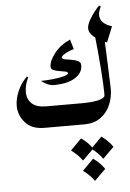

<svg xmlns="http://www.w3.org/2000/svg" viewBox="-56 -593 612 904"><g transform="rotate(-5 249.5 -141.0)"><path d="M338.9 -278.3Q338.9 -241.7 302.2 -219.2Q265.6 -196.8 201.2 -196.8Q187.5 -196.8 169.9 -205.1Q152.3 -213.4 143.6 -221.7Q169.4 -221.7 199.7 -224.9Q230 -228 251.7 -233.9Q273.4 -239.7 273.4 -246.6Q273.4 -252.9 261.5 -255.4Q249.5 -257.8 233.9 -260.3Q218.3 -262.7 206.3 -267.6Q194.3 -272.5 194.3 -284.2Q194.3 -312 222.7 -347.9Q251 -383.8 296.9 -403.3L310.5 -357.4Q300.8 -355 286.9 -349.1Q272.9 -343.3 262.2 -336.2Q251.5 -329.1 251.5 -322.8Q251.5 -315.9 264.6 -313.2Q277.8 -310.5 295.2 -308.1Q312.5 -305.7 325.7 -299.3Q338.9 -293 338.9 -278.3ZM293 0H141.1Q80.6 0 50 -35.2Q19.5 -70.3 19.5 -115.2Q19.5 -146 34.4 -182.1Q49.3 -218.3 79.1 -248L85.4 -244.1Q76.2 -226.1 72 -208.5Q67.9 -190.9 67.9 -175.3Q67.9 -141.6 90.1 -120.8Q112.3 -100.1 158.2 -100.1H293.5Q302.2 -100.1 307.1 -84.7Q312 -69.3 312 -54.2Q312 -36.6 307.1 -18.3Q302.2 0 293 0ZM411.1 -450.7 457.5 -421.9Q460.9 -339.8 463.4 -274.9Q465.8 -210 467.8 -156.2Q467.8 -117.2 452.9 -81.3Q438 -45.4 407 -22.7Q376 0 328.1 0Q315.9 0 310.1 -16.4Q304.2 -32.7 304.2 -50.3Q304.2 -67.4 310.1 -83.7Q315.9 -100.1 328.1 -100.1Q350.1 -100.1 374.3 -102.3Q398.4 -104.5 416.5 -111.1Q434.6 -117.7 438 -130.4L433.6 -113.3Q435.5 -119.6 435.5 -137.7Q435.5 -173.8 429.7 -253.9Q423.8 -334 411.1 -450.7ZM446.8 -550.8 454.6 -546.4Q418 -474.1 499 -448.7L469.2 -374.5Q431.2 -389.6 408.7 -408.4Q386.2 -427.2 386.2 -447.8Q386.2 -463.9 397.9 -485.4Q409.7 -506.8 424.1 -525.1Q438.5 -543.5 446.8 -550.8ZM328.1 0H293.9Q278.3 0 271.7 -16.4Q265.1 -32.7 265.1 -50.3Q265.1 -67.4 271.7 -83.7Q278.3 -100.1 293.9 -100.1H328.1Q342.8 -100.1 350.1 -83.7Q357.4 -67.4 357.4 -50.3Q357.4 -32.7 350.1 -16.4Q342.8 0 328.1 0ZM356 164.6Q388.2 187 408.7 217.3L356 269.5Q345.7 254.4 332.5 241.5Q319.3 228.5 303.7 217.3ZM308.1 64.5Q340.3 86.9 360.8 117.2L308.1 169.4Q297.9 154.3 284.7 141.4Q271.5 128.4 255.9 117.2ZM403.8 64.5Q436 86.9 456.5 117.2L403.8 169.4Q393.6 154.3 380.4 141.4Q367.2 128.4 351.6 117.2Z"/></g></svg>

Font: Lateef Medium
Style: Regular
Weight: 500
Designer: SIL International
Foundry: SIL International
Version: Version 4.200